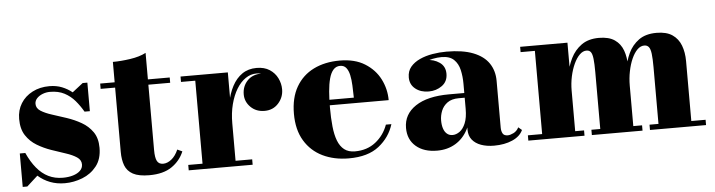

<svg xmlns="http://www.w3.org/2000/svg" viewBox="-41 -759 3492 938"><g transform="rotate(-5 1704.5 -290.0)"><path d="M37.5 10V-154H64.5Q84.5 -109.5 109.8 -79Q135 -48.5 166.5 -33Q198 -17.5 237 -17.5Q264.5 -17.5 287 -24.2Q309.5 -31 322.5 -43.8Q335.5 -56.5 335.5 -74.5Q335.5 -96.5 314.8 -110.2Q294 -124 261.5 -134.5Q229 -145 192.2 -157.8Q155.5 -170.5 123 -190Q90.5 -209.5 69.8 -241Q49 -272.5 49 -322Q49 -365 69.5 -398Q90 -431 126.5 -450Q163 -469 210 -469Q244 -469 271.5 -458Q299 -447 321 -429L373.5 -470H396.5V-330H370.5Q353.5 -359.5 332 -384.8Q310.5 -410 281 -425.5Q251.5 -441 210.5 -441Q191.5 -441 174.2 -434.2Q157 -427.5 146 -415.8Q135 -404 135 -388.5Q135 -367 156.2 -353.5Q177.5 -340 210.8 -329.5Q244 -319 281.5 -306.5Q319 -294 352.2 -275Q385.5 -256 406.8 -225.5Q428 -195 428 -148Q428 -92.5 400.5 -57.8Q373 -23 330.8 -6.5Q288.5 10 244.5 10Q205.5 10 172.8 -2.5Q140 -15 113.5 -38.5L60 10Z M659 7Q607.5 7 579.2 -8.2Q551 -23.5 540.2 -51.8Q529.5 -80 529.5 -118.5V-560Q568.5 -560 614.8 -566.8Q661 -573.5 692.5 -590V-113.5Q692.5 -76 701.2 -59.5Q710 -43 731 -43Q751.5 -43 771.8 -59Q792 -75 805.5 -106L829.5 -95Q811 -50 769.5 -21.5Q728 7 659 7ZM458.5 -434V-460H799.5V-434Z M1069.5 -210Q1069.5 -263 1078.5 -309.8Q1087.5 -356.5 1106.5 -392.5Q1125.5 -428.5 1155.2 -449Q1185 -469.5 1226 -469.5Q1264 -469.5 1289.8 -452.8Q1315.5 -436 1328.5 -409.5Q1341.5 -383 1341.5 -354.5Q1341.5 -315.5 1315.2 -286.2Q1289 -257 1247.5 -257Q1206 -257 1179.2 -283.5Q1152.5 -310 1152.5 -346Q1152.5 -385.5 1178 -412.8Q1203.5 -440 1247 -440Q1274.5 -440 1295.5 -427.8Q1316.5 -415.5 1328.5 -396Q1340.5 -376.5 1340.5 -354.5H1314Q1314 -378 1303 -398Q1292 -418 1271.5 -430.2Q1251 -442.5 1222.5 -442.5Q1194.5 -442.5 1169.5 -425.5Q1144.5 -408.5 1125.5 -377.2Q1106.5 -346 1095.5 -303.5Q1084.5 -261 1084.5 -210ZM1084.5 -460V-26.5H1166V0H852.5V-26.5H922.5V-433.5H852.5V-460Z M1637.5 10Q1565.5 10 1509.2 -17.2Q1453 -44.5 1420.8 -98Q1388.5 -151.5 1388.5 -230Q1388.5 -308.5 1419.5 -362Q1450.5 -415.5 1505.8 -442.8Q1561 -470 1633.5 -470Q1707.5 -470 1756.8 -439.2Q1806 -408.5 1830.8 -359.8Q1855.5 -311 1855.5 -256.5H1455V-283.5H1687Q1686.5 -314.5 1685.2 -343.2Q1684 -372 1679 -394.8Q1674 -417.5 1663.2 -430.8Q1652.5 -444 1633.5 -444Q1613.5 -444 1600.2 -429Q1587 -414 1579.8 -387Q1572.5 -360 1569.5 -323.8Q1566.5 -287.5 1566.5 -244.5Q1566.5 -193.5 1570.8 -152.5Q1575 -111.5 1586.2 -82.2Q1597.5 -53 1617.8 -37.2Q1638 -21.5 1670 -21.5Q1729.5 -21.5 1771.2 -54.2Q1813 -87 1831.5 -138.5H1858.5Q1839 -75 1785.2 -32.5Q1731.5 10 1637.5 10Z M2349.5 10Q2313.5 10 2285.8 0Q2258 -10 2242.2 -29.8Q2226.5 -49.5 2226.5 -79.5V-304.5Q2226.5 -340.5 2219.2 -372.2Q2212 -404 2191.2 -423.8Q2170.5 -443.5 2130.5 -443.5Q2111 -443.5 2088 -439Q2065 -434.5 2044 -424.8Q2023 -415 2009.8 -398.8Q1996.5 -382.5 1996.5 -358.5H1964Q1964 -392.5 1991 -414Q2018 -435.5 2054.5 -435.5Q2092.5 -435.5 2120.2 -416.2Q2148 -397 2148 -360.5Q2148 -322.5 2119.8 -302Q2091.5 -281.5 2054.5 -281.5Q2015 -281.5 1989 -302.5Q1963 -323.5 1963 -358.5Q1963 -389 1980.2 -409.8Q1997.5 -430.5 2025.8 -443.5Q2054 -456.5 2088.5 -462.2Q2123 -468 2157 -468Q2236.5 -468 2288 -447.8Q2339.5 -427.5 2364.2 -390.8Q2389 -354 2389 -304.5V-75Q2389 -58 2395.5 -46.2Q2402 -34.5 2420.5 -34.5Q2432 -34.5 2448.5 -42.5Q2465 -50.5 2474.5 -69L2491.5 -54.5Q2477.5 -23.5 2439.2 -6.8Q2401 10 2349.5 10ZM2070.5 10Q2005.5 10 1966.8 -23.2Q1928 -56.5 1928 -113.5Q1928 -180.5 1986.8 -219.8Q2045.5 -259 2152 -259H2273V-236H2197.5Q2162.5 -236 2141.5 -220.8Q2120.5 -205.5 2111.2 -182.2Q2102 -159 2102 -135Q2102 -112 2107.8 -95Q2113.5 -78 2124.8 -68.8Q2136 -59.5 2152 -59.5Q2169.5 -59.5 2186.8 -71.8Q2204 -84 2215.2 -111Q2226.5 -138 2226.5 -181.5H2244Q2244 -123 2221.8 -80Q2199.5 -37 2160.5 -13.5Q2121.5 10 2070.5 10Z M2750 -460V-26H2793.5V0H2518V-26H2588V-434H2518V-460ZM3035 -319.5V-26H3078V0H2829.5V-26H2873V-304Q2873 -346 2870.2 -370Q2867.5 -394 2860.2 -403.8Q2853 -413.5 2839 -413.5Q2821.5 -413.5 2805.5 -397.8Q2789.5 -382 2777 -355Q2764.5 -328 2757.2 -294.2Q2750 -260.5 2750 -224.5L2733 -224Q2733 -260.5 2740.5 -303Q2748 -345.5 2766.8 -383.5Q2785.5 -421.5 2819.2 -445.8Q2853 -470 2905 -470Q2953.5 -470 2982 -450.5Q3010.5 -431 3022.8 -397Q3035 -363 3035 -319.5ZM3319.5 -319.5V-26H3389.5V0H3114.5V-26H3158.5V-304Q3158.5 -346 3155.5 -370Q3152.5 -394 3144.5 -403.8Q3136.5 -413.5 3122.5 -413.5Q3104 -413.5 3088.2 -397.8Q3072.5 -382 3060.5 -355Q3048.5 -328 3041.8 -294.2Q3035 -260.5 3035 -224.5L3018.5 -224Q3018.5 -260.5 3025 -303Q3031.5 -345.5 3049.2 -383.5Q3067 -421.5 3100.5 -445.8Q3134 -470 3187.5 -470Q3236 -470 3264.8 -450.5Q3293.5 -431 3306.5 -397Q3319.5 -363 3319.5 -319.5Z"/></g></svg>

Font: Bodoni Moda 9pt ExtraBold
Style: Regular
Weight: 800
Designer: Owen Earl
Foundry: indestructible type
Version: Version 2.005